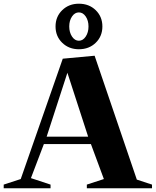

<svg xmlns="http://www.w3.org/2000/svg" viewBox="-30 -1017 841 1037"><path d="M-10 0V-20L82 -50L309 -700L481 -716L709 -47L791 -20V0H439V-20L531 -50L461 -239H207L137 -55L243 -20V0ZM222 -279H446L334 -624ZM396 -751Q342 -751 306 -786Q270 -821 270 -874Q270 -927 306 -962Q342 -997 396 -997Q451 -997 487 -962Q523 -927 523 -874Q523 -821 487 -786Q451 -751 396 -751ZM396 -797Q418 -797 433 -819.5Q448 -842 448 -874Q448 -906 433 -928Q418 -950 396 -950Q374 -950 359 -928Q344 -906 344 -874Q344 -842 359 -819.5Q374 -797 396 -797Z"/></svg>

Font: Wittgenstein Extrabold
Style: Regular
Weight: 800
Designer: Jörg Drees
Foundry: Jörg Drees
Version: Version 1.303; ttfautohint (v1.8.4.7-5d5b)